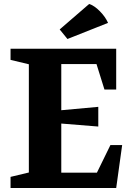

<svg xmlns="http://www.w3.org/2000/svg" viewBox="-20 -945 670 965"><path d="M33 0V-56L125 -78V-622L33 -644V-700H564V-495H505L465 -623H288V-391L474 -408V-309L288 -324V-77H467L535 -216H594L564 0ZM280 -797 428 -925Q454 -917 482 -888.5Q510 -860 523 -830L319 -749Z"/></svg>

Font: Volkhov
Style: Bold
Weight: 700
Designer: Cyreal (www.cyreal.org)
Foundry: Cyreal (www.cyreal.org)
Version: Version 1.010